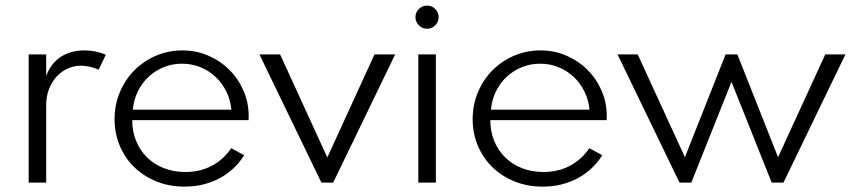

<svg xmlns="http://www.w3.org/2000/svg" viewBox="-20 -663 3089 697"><path d="M84.1 0V-465.5H147.7V-388.2Q167.3 -436.4 203.2 -458.2Q239.1 -480 285.9 -480Q307.7 -480 328 -475.7Q348.2 -471.4 364.1 -464.1L338.2 -410Q324.1 -416.4 306.8 -420.5Q289.5 -424.5 273.6 -424.5Q248.6 -424.5 225.9 -414.3Q203.2 -404.1 185.9 -385.5Q168.6 -366.8 158.2 -340.5Q147.7 -314.1 147.7 -281.4V0Z M650 14.5Q594.5 14.5 548 -4.3Q501.4 -23.2 467.5 -56.1Q433.6 -89.1 414.8 -133.9Q395.9 -178.6 395.9 -230.5Q395.9 -283.6 415.5 -329.3Q435 -375 468.4 -408.4Q501.8 -441.8 546.6 -460.9Q591.4 -480 641.8 -480Q693.2 -480 737 -460.7Q780.9 -441.4 813.4 -408.6Q845.9 -375.9 864.3 -333Q882.7 -290 882.7 -242.3Q882.7 -237.7 882.7 -234.1Q882.7 -230.5 882.3 -226.8H460Q460 -185.5 474.3 -150.9Q488.6 -116.4 514.1 -91.4Q539.5 -66.4 575 -52.5Q610.5 -38.6 652.7 -38.6Q705.9 -38.6 748.4 -60.9Q790.9 -83.2 819.5 -125L866.4 -99.5Q832.7 -45.5 776.1 -15.5Q719.5 14.5 650 14.5ZM820 -265Q816.4 -301.4 801.1 -331.8Q785.9 -362.3 762 -384.5Q738.2 -406.8 707 -419.3Q675.9 -431.8 640.9 -431.8Q605.5 -431.8 574.3 -419.1Q543.2 -406.4 519.3 -384.1Q495.5 -361.8 480.5 -331.4Q465.5 -300.9 462.3 -265Z M1146.8 0 921.8 -465.5H996.8L1168.2 -91.4L1339.5 -465.5H1414.5L1189.5 0Z M1530.5 -558.6Q1513.2 -558.6 1500.7 -571.1Q1488.2 -583.6 1488.2 -600.9Q1488.2 -618.2 1500.7 -630.5Q1513.2 -642.7 1530.5 -642.7Q1547.7 -642.7 1560 -630.5Q1572.3 -618.2 1572.3 -600.9Q1572.3 -583.6 1560 -571.1Q1547.7 -558.6 1530.5 -558.6ZM1498.6 0V-465.5H1562.3V0Z M1950 14.5Q1894.5 14.5 1848 -4.3Q1801.4 -23.2 1767.5 -56.1Q1733.6 -89.1 1714.8 -133.9Q1695.9 -178.6 1695.9 -230.5Q1695.9 -283.6 1715.5 -329.3Q1735 -375 1768.4 -408.4Q1801.8 -441.8 1846.6 -460.9Q1891.4 -480 1941.8 -480Q1993.2 -480 2037 -460.7Q2080.9 -441.4 2113.4 -408.6Q2145.9 -375.9 2164.3 -333Q2182.7 -290 2182.7 -242.3Q2182.7 -237.7 2182.7 -234.1Q2182.7 -230.5 2182.3 -226.8H1760Q1760 -185.5 1774.3 -150.9Q1788.6 -116.4 1814.1 -91.4Q1839.5 -66.4 1875 -52.5Q1910.5 -38.6 1952.7 -38.6Q2005.9 -38.6 2048.4 -60.9Q2090.9 -83.2 2119.5 -125L2166.4 -99.5Q2132.7 -45.5 2076.1 -15.5Q2019.5 14.5 1950 14.5ZM2120 -265Q2116.4 -301.4 2101.1 -331.8Q2085.9 -362.3 2062 -384.5Q2038.2 -406.8 2007 -419.3Q1975.9 -431.8 1940.9 -431.8Q1905.5 -431.8 1874.3 -419.1Q1843.2 -406.4 1819.3 -384.1Q1795.5 -361.8 1780.5 -331.4Q1765.5 -300.9 1762.3 -265Z M2446.8 0 2221.8 -465.5H2295L2466.4 -92.3L2614.1 -465.5H2656.8L2804.5 -92.3L2975.9 -465.5H3049.1L2824.1 0H2781.4L2635.5 -365.9L2489.5 0Z"/></svg>

Font: Spartan
Style: Regular
Weight: 400
Designer: Matt Bailey, Mirko Velimirovic
Foundry: Matt Bailey
Version: Version 1.005